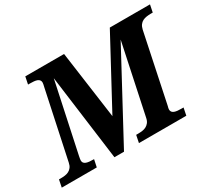

<svg xmlns="http://www.w3.org/2000/svg" viewBox="-159 -955 1318 1196"><g transform="rotate(-30 500.5 -357.0)"><path d="M1023.9 -713.9 1013.2 -661.1H1000Q983.9 -661.1 968.8 -658.9Q953.6 -656.7 940.9 -650.4Q928.2 -644 919.2 -631.8Q910.2 -619.6 905.8 -600.1L803.2 -109.9Q801.3 -104.5 800 -97.7Q798.8 -90.8 798.8 -86.9Q798.8 -76.2 804.2 -69.6Q809.6 -63 819.1 -59.3Q828.6 -55.7 842 -54.4Q855.5 -53.2 871.1 -53.2H883.8L873 0H532.2L543 -53.2H556.2Q572.3 -53.2 587.4 -55.2Q602.5 -57.1 615 -63.7Q627.4 -70.3 636.7 -82Q646 -93.8 649.9 -113.8L755.9 -615.2L424.8 0H356L274.9 -615.2L168.9 -118.2Q166.5 -106.9 165.3 -98.9Q164.1 -90.8 164.1 -86.9Q164.1 -76.2 169.4 -69.6Q174.8 -63 184.6 -59.3Q194.3 -55.7 207.8 -54.4Q221.2 -53.2 236.8 -53.2H240.2L229 0H-22.9L-12.2 -53.2H1Q16.6 -53.2 31.5 -55.2Q46.4 -57.1 58.6 -63.5Q70.8 -69.8 79.8 -81.5Q88.9 -93.3 92.8 -112.8L194.8 -592.8Q201.2 -618.7 201.2 -627Q201.2 -637.7 195.8 -644.5Q190.4 -651.4 180.9 -655Q171.4 -658.7 158 -659.9Q144.5 -661.1 128.9 -661.1H116.2L127 -713.9H405.8L473.1 -228L734.9 -713.9Z"/></g></svg>

Font: Droid Serif
Style: Bold Italic
Weight: 700
Italic angle: -12°
Designer: Monotype Design team
Foundry: Monotype Imaging Inc.
Version: Version 1.03